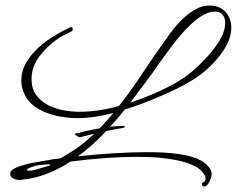

<svg xmlns="http://www.w3.org/2000/svg" viewBox="-20 -587 856 694"><path d="M270 -91Q268 -89 258 -95.5Q248 -102 252 -104Q275 -110 295.5 -114.5Q316 -119 334 -122Q366 -128 389.5 -130Q413 -132 428 -132Q431 -131 431 -129Q431 -126 426 -125Q395 -120 353 -111Q311 -102 270 -91ZM717 87Q710 87 710 79Q710 73 716.5 71Q723 69 723 58Q723 51 719.5 45.5Q716 40 712 35Q699 19 673.5 8.5Q648 -2 620.5 -7.5Q593 -13 574 -15Q551 -18 527.5 -19Q504 -20 481 -20Q420 -20 358 -15.5Q296 -11 235 -3Q194 24 150 41Q106 58 57 63Q55 64 51 64Q41 64 29 58.5Q17 53 17 42Q17 31 27 25Q37 19 45 16Q69 7 101.5 1Q134 -5 159 -9Q167 -11 178 -12Q189 -13 195 -14Q202 -16 209.5 -21Q217 -26 223 -29Q272 -58 313.5 -97Q355 -136 390 -179Q358 -170 324.5 -165Q291 -160 257 -160Q224 -160 186 -168Q148 -176 116 -195Q84 -214 68 -247Q57 -272 57 -295Q57 -330 74 -359.5Q91 -389 117.5 -413.5Q144 -438 174.5 -456.5Q205 -475 233 -488Q234 -489 236 -489Q243 -489 243 -481Q243 -477 239 -474Q226 -467 213.5 -461Q201 -455 189 -447Q153 -422 123.5 -384.5Q94 -347 94 -301Q94 -267 110.5 -244Q127 -221 153 -207.5Q179 -194 209 -188.5Q239 -183 267 -183Q303 -183 339 -188.5Q375 -194 410 -204Q445 -248 477 -295.5Q509 -343 540 -389Q565 -424 593 -463.5Q621 -503 654 -531Q672 -546 693 -556.5Q714 -567 738 -567Q773 -567 794.5 -544.5Q816 -522 816 -487Q816 -456 800.5 -426.5Q785 -397 762.5 -371.5Q740 -346 717 -327Q693 -307 657 -286.5Q621 -266 580 -248Q539 -230 500 -215Q461 -200 431 -191Q394 -145 352 -101Q310 -57 262 -22Q326 -29 390 -33Q454 -37 518 -37Q541 -37 571.5 -35.5Q602 -34 634 -29Q666 -24 692.5 -13.5Q719 -3 734 16Q745 28 745 43Q745 53 737 70Q729 87 717 87ZM451 -216Q487 -228 528 -245Q569 -262 608 -283.5Q647 -305 676 -330Q698 -349 725.5 -378Q753 -407 773.5 -440.5Q794 -474 794 -505Q794 -522 785 -533.5Q776 -545 757 -545Q735 -545 712.5 -531.5Q690 -518 670.5 -499.5Q651 -481 637 -465Q615 -440 595.5 -413Q576 -386 556 -359Q531 -323 504.5 -287Q478 -251 451 -216ZM78 30Q95 31 115.5 24.5Q136 18 154 13Q161 12 161 8Q161 7 158 7H153Q137 8 123 9.5Q109 11 94 17Q89 19 83.5 21Q78 23 78 30Z"/></svg>

Font: Sassy Frass
Style: Regular
Weight: 400
Designer: Robert E. Leuschke
Foundry: Robert E. Leuschke
Version: Version 1.010; ttfautohint (v1.8.3)